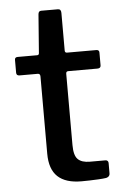

<svg xmlns="http://www.w3.org/2000/svg" viewBox="-52 -748 505 786"><g transform="rotate(-5 200.5 -355.0)"><path d="M236 -454Q227 -454 227 -444V-151Q227 -108 243 -92.5Q259 -77 292 -77H356Q362 -77 365 -73.5Q368 -70 368 -65V-22Q368 -9 353 -5Q340 -3 321 -2Q302 -1 283.5 -0.5Q265 0 251 0Q186 0 153.5 -30.5Q121 -61 121 -125V-442Q121 -454 111 -454H36Q23 -454 23 -466V-519Q23 -530 35 -530H115Q123 -530 123 -539L135 -696Q136 -710 147 -710H216Q229 -710 229 -694V-539Q229 -530 238 -530H358Q370 -530 370 -519V-466Q370 -454 356 -454Z"/></g></svg>

Font: Libre Franklin Medium
Style: Regular
Weight: 500
Designer: Pablo Impallari, Rodrigo Fuenzalida, Nhung Nguyen
Foundry: Impallari Type
Version: Version 3.000